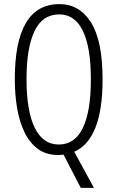

<svg xmlns="http://www.w3.org/2000/svg" viewBox="-20 -744 571 934"><path d="M479 -358Q479 -209 443.5 -121.5Q408 -34 341 -6L437 170H373L289 8Q282 9 275.5 9.5Q269 10 263 10Q205 10 165 -19Q125 -48 100 -99Q75 -150 63.5 -216.5Q52 -283 52 -359Q52 -724 269 -724Q367 -724 423 -634.5Q479 -545 479 -358ZM109 -359Q109 -204 149 -122.5Q189 -41 266 -41Q344 -41 383 -121.5Q422 -202 422 -358Q422 -514 383 -594Q344 -674 269 -674Q186 -674 147.5 -592Q109 -510 109 -359Z"/></svg>

Font: Noto Sans Tamil ExtraCondensed Light
Style: Regular
Weight: 300
Width: 2
Designer: Jelle Bosma - Monotype Design Team
Foundry: Monotype Imaging Inc.
Version: Version 2.004; ttfautohint (v1.8.4.7-5d5b)